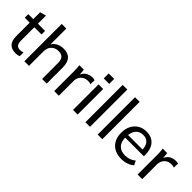

<svg xmlns="http://www.w3.org/2000/svg" viewBox="142 -1701 2676 2676"><g transform="rotate(45 1479.5 -363.5)"><path d="M264 9Q185 9 144.5 -34.5Q104 -78 104 -166V-433H6V-503H104V-638L195 -663V-503H337V-433H195V-174Q195 -116 215.5 -91.5Q236 -67 275 -67Q295 -67 309.5 -70.5Q324 -74 336 -79V-4Q321 2 301.5 5.5Q282 9 264 9Z M432 0V-736H523V-394H510Q532 -452 581 -482Q630 -512 694 -512Q785 -512 828.5 -463Q872 -414 872 -315V0H781V-310Q781 -377 755 -407.5Q729 -438 670 -438Q604 -438 563.5 -397Q523 -356 523 -288V0Z M1020 0V-380Q1020 -410 1018.5 -441.5Q1017 -473 1013 -503H1101L1112 -377L1097 -376Q1107 -422 1131.5 -452.5Q1156 -483 1190.5 -497.5Q1225 -512 1262 -512Q1278 -512 1289 -511Q1300 -510 1311 -506L1309 -425Q1294 -431 1281.5 -432.5Q1269 -434 1251 -434Q1207 -434 1175.5 -414Q1144 -394 1127.5 -361Q1111 -328 1111 -290V0Z M1391 0V-503H1482V0ZM1383 -613V-711H1491V-613Z M1634 0V-736H1725V0Z M1877 0V-736H1968V0Z M2349 9Q2229 9 2159.5 -60Q2090 -129 2090 -250Q2090 -330 2120.5 -388.5Q2151 -447 2205 -479.5Q2259 -512 2331 -512Q2400 -512 2448 -482.5Q2496 -453 2521 -399Q2546 -345 2546 -271V-241H2161V-295H2484L2467 -282Q2467 -360 2432.5 -403Q2398 -446 2331 -446Q2258 -446 2218 -395.5Q2178 -345 2178 -258V-249Q2178 -157 2223.5 -110Q2269 -63 2350 -63Q2395 -63 2434 -76Q2473 -89 2509 -119L2539 -56Q2505 -25 2454.5 -8Q2404 9 2349 9Z M2664 0V-380Q2664 -410 2662.5 -441.5Q2661 -473 2657 -503H2745L2756 -377L2741 -376Q2751 -422 2775.5 -452.5Q2800 -483 2834.5 -497.5Q2869 -512 2906 -512Q2922 -512 2933 -511Q2944 -510 2955 -506L2953 -425Q2938 -431 2925.5 -432.5Q2913 -434 2895 -434Q2851 -434 2819.5 -414Q2788 -394 2771.5 -361Q2755 -328 2755 -290V0Z"/></g></svg>

Font: Mulish ExtraLight Medium
Style: Regular
Weight: 500
Version: Version 3.603